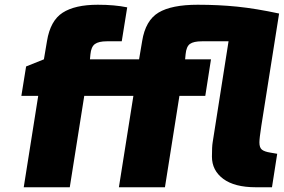

<svg xmlns="http://www.w3.org/2000/svg" viewBox="-20 -789 1196 809"><path d="M1119 -146 1148 -141 1126 0H1058Q968 0 920.5 -35.5Q873 -71 873 -129Q873 -171 876 -189L943 -615H831Q796 -615 780.5 -604Q765 -593 762 -560L760 -539H869L845 -385H736L675 0H481L542 -385H335L274 0H80L141 -385H70L90 -509L165 -539L178 -616Q192 -702 244 -735.5Q296 -769 392 -769Q463 -769 516 -758L493 -615H430Q396 -615 380 -603.5Q364 -592 361 -560L359 -539H566L579 -616Q593 -703 648 -736Q703 -769 813 -769Q901 -769 979.5 -761Q1058 -753 1156 -732L1081 -258Q1073 -206 1073 -189Q1073 -167 1083.5 -158.5Q1094 -150 1119 -146Z"/></svg>

Font: Exo Black
Style: Italic
Weight: 900
Italic angle: -9°
Designer: Natanael Gama
Foundry: Natanael Gama
Version: Version 1.500; ttfautohint (v1.6)